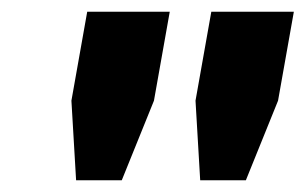

<svg xmlns="http://www.w3.org/2000/svg" viewBox="-20 -707 522 328"><path d="M110 -399 102 -535 129 -687H270L243 -535L188 -399ZM322 -399 314 -535 341 -687H482L455 -535L400 -399Z"/></svg>

Font: Archivo SemiExpanded
Style: Bold Italic
Weight: 700
Width: 6
Italic angle: -10°
Designer: Hector Gatti
Foundry: Omnibus-Type
Version: Version 2.001